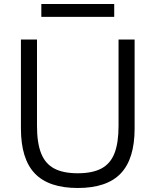

<svg xmlns="http://www.w3.org/2000/svg" viewBox="-20 -927 775 957"><path d="M367.7 10Q222.7 10 153.5 -62.5Q84.3 -135 84.3 -286.7V-730H164.4V-300Q164.4 -214.7 184.9 -162.9Q205.4 -111.1 250 -87.2Q294.7 -63.4 367.7 -63.4Q440.6 -63.4 485.5 -87.2Q530.3 -111.1 550.6 -162.9Q570.9 -214.7 570.9 -300V-730H651V-286.7Q651 -135 581.8 -62.5Q512.7 10 367.7 10ZM186 -843V-907H549.3V-843Z"/></svg>

Font: M PLUS 2 Thin
Style: Regular
Weight: 100
Designer: Coji Morishita
Foundry: UNDERFOREST DESIGN
Version: Version 1.001